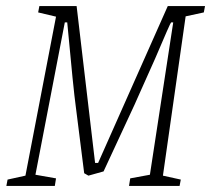

<svg xmlns="http://www.w3.org/2000/svg" viewBox="-20 -614 697 634"><path d="M593 -560 518 -34 577 -21 573 0H406L410 -25L475 -37L552 -540H545Q543 -540 492 -420Q424 -268 426 -272L322 -48L272 -34L258 -42L230 -264Q223 -313 202 -540H194L97 -37L165 -25L161 0H1L5 -21L64 -34L165 -559L106 -573L110 -594H233L294 -76H304L534 -594H657L653 -573Z"/></svg>

Font: Grenze ExtraLight
Style: Italic
Weight: 275
Italic angle: -10°
Designer: Renata Polastri
Foundry: Omnibus-Type
Version: Version 1.002; ttfautohint (v1.8)